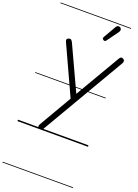

<svg xmlns="http://www.w3.org/2000/svg" viewBox="-312 -1444 1450 2021"><g transform="rotate(20 413.0 -433.0)"><path d="M205 -1001Q222.5 -1007.5 232.5 -998.8Q242.5 -990 249 -976.5L478.5 -481.5L771.5 -982Q781 -998 791 -1001.8Q801 -1005.5 813.5 -999Q828 -991 830.8 -978.2Q833.5 -965.5 824.5 -950L278 -15Q272.5 -5.5 264.2 -2.2Q256 1 247 -1Q238 -3 230.5 -8.5Q221 -15.5 220.5 -25.5Q220 -35.5 227 -48L439.5 -413.5L190 -956.5Q182 -973.5 185 -984.5Q188 -995.5 205 -1001ZM205 -1001Q222.5 -1007.5 232.5 -998.8Q242.5 -990 249 -976.5L478.5 -481.5L771.5 -982Q781 -998 791 -1001.8Q801 -1005.5 813.5 -999Q828 -991 830.8 -978.2Q833.5 -965.5 824.5 -950L278 -15Q272.5 -5.5 264.2 -2.2Q256 1 247 -1Q238 -3 230.5 -8.5Q221 -15.5 220.5 -25.5Q220 -35.5 227 -48L439.5 -413.5L190 -956.5Q182 -973.5 185 -984.5Q188 -995.5 205 -1001ZM554.5 -1110.5Q546.5 -1115.5 542.5 -1123Q538.5 -1130.5 547.5 -1146L624.5 -1280Q637 -1301.5 652.2 -1302.2Q667.5 -1303 676.5 -1295.5Q688 -1285 687.5 -1272.2Q687 -1259.5 678.5 -1247.5L586 -1119.5Q577 -1107 569.2 -1106.8Q561.5 -1106.5 554.5 -1110.5ZM-5 455H784.5V463H-5ZM-5 -16H784.5V0H-5ZM-5 -549H784.5V-541H-5ZM-5 -1329H784.5V-1321H-5Z"/></g></svg>

Font: Edu SA Dotted Guide
Style: Regular
Weight: 400
Designer: Tina and Corey Anderson, Eben Sorkin, Mirko Velimirovic
Foundry: Google for Education
Version: Version 2.000